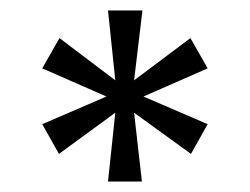

<svg xmlns="http://www.w3.org/2000/svg" viewBox="-20 -722 479 368"><path d="M237 -568 345 -649 378 -591 255 -537 378 -484 346 -427 237 -506 252 -374H187L201 -506L93 -427L61 -484L184 -537L61 -591L94 -649L201 -568L187 -702H253Z"/></svg>

Font: Quattrocento Sans
Style: Regular
Weight: 400
Designer: Pablo Impallari
Foundry: Pablo Impallari, Igino Marini, Brenda Gallo
Version: Version 2.000